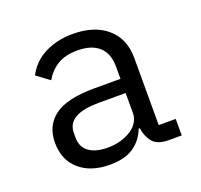

<svg xmlns="http://www.w3.org/2000/svg" viewBox="-100 -640 800 764"><g transform="rotate(-20 300.0 -258.0)"><path d="M495 0Q448 0 428 -24Q408 -48 403 -84H398Q381 -39 343.5 -13.5Q306 12 243 12Q162 12 114 -30Q66 -72 66 -145Q66 -217 118.5 -256Q171 -295 288 -295H398V-346Q398 -403 366 -431.5Q334 -460 275 -460Q223 -460 190 -439.5Q157 -419 137 -384L83 -424Q93 -444 110 -463Q127 -482 152 -496.5Q177 -511 209 -519.5Q241 -528 280 -528Q371 -528 424.5 -482Q478 -436 478 -354V-70H550V0ZM398 -150V-235H288Q216 -235 183 -215Q150 -195 150 -157V-136Q150 -96 178.5 -75.5Q207 -55 257 -55Q288 -55 313.5 -62.5Q339 -70 358 -82.5Q377 -95 387.5 -112.5Q398 -130 398 -150Z"/></g></svg>

Font: IBM Plaex Mono
Style: Regular
Weight: 400
Designer: Mike Abbink, Paul van der Laan, Pieter van Rosmalen
Foundry: Bold Monday
Version: Version 2.003